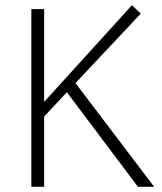

<svg xmlns="http://www.w3.org/2000/svg" viewBox="-20 -715 620 735"><path d="M508 0 236 -362 149 -269V0H100V-680H149V-325L485 -695L519 -663L269 -397L570 0Z"/></svg>

Font: Catamaran Thin
Style: Regular
Weight: 100
Designer: Pria Ravichandran
Version: Version 2.000